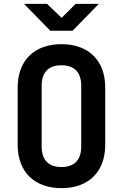

<svg xmlns="http://www.w3.org/2000/svg" viewBox="-20 -970 640 1000"><path d="M242 -810H358L495 -950H374L301 -877L225 -950H105ZM300 10C440 10 528 -74 528 -216V-515C528 -656 440 -740 300 -740C160 -740 72 -656 72 -514V-216C72 -74 160 10 300 10ZM300 -100C233 -100 197 -137 197 -206V-524C197 -593 232 -630 300 -630C368 -630 403 -593 403 -524V-206C403 -137 367 -100 300 -100Z"/></svg>

Font: JetBrains Mono
Style: Bold
Weight: 558
Monospace: yes
Designer: Philipp Nurullin, Konstantin Bulenkov
Foundry: JetBrains
Version: Version 2.305